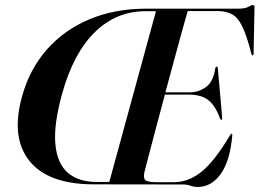

<svg xmlns="http://www.w3.org/2000/svg" viewBox="-20 -735 1034 765"><path d="M709 0 354 -0.5Q171.5 -0.5 96.8 -94.5Q22 -188.5 68.5 -353Q98.5 -460.5 167.2 -538.2Q236 -616 336.5 -658.2Q437 -700.5 562.5 -700.5H929.5Q957 -700.5 969.2 -707.8Q981.5 -715 988 -715Q994 -715 994 -706L990.5 -524.5Q991 -514.5 987.5 -514.5Q983 -514.5 981 -523Q963 -593.5 945.2 -629.8Q927.5 -666 904 -678.5Q880.5 -691 845.5 -691H728Q720.5 -666 706.5 -615.5Q692.5 -565 675 -500Q657.5 -435 639 -367H735.5Q771 -367 800.5 -388Q830 -409 838 -463.5Q839 -469.5 843 -469.5Q847 -469.5 848 -462L865 -269Q865.5 -258.5 863 -257.5Q859.5 -256.5 856.5 -263Q839 -312.5 811 -335.2Q783 -358 733 -358H637Q619 -290.5 602.2 -227.8Q585.5 -165 573.2 -117.8Q561 -70.5 555.5 -49Q550 -26 559.2 -17.5Q568.5 -9 604.5 -9H672.5Q731.5 -9 783.5 -51.2Q835.5 -93.5 896.5 -196Q900.5 -202.5 902.5 -202.5Q906 -202.5 905.5 -195Q896.5 -93 859.2 -41.5Q822 10 767.5 10Q752.5 10 739.2 5Q726 0 709 0ZM228.5 -365Q193.5 -240 200.5 -161.8Q207.5 -83.5 250.2 -46.8Q293 -10 365.5 -10H415.5L601.5 -690.5H561.5Q443 -690.5 358 -607Q273 -523.5 228.5 -365Z"/></svg>

Font: Fraunces 144pt SemiBold
Style: Italic
Weight: 600
Italic angle: -16°
Version: Version 1.000;[0bf87f6ff]